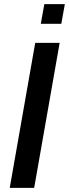

<svg xmlns="http://www.w3.org/2000/svg" viewBox="-20 -907 333 927"><path d="M150 -700H268L145 0H27ZM194 -887H293L276 -792H177Z"/></svg>

Font: Cabin SemiBold
Style: Italic
Weight: 600
Italic angle: -7°
Designer: Pablo Impallari
Foundry: Pablo Impallari. http://www.impallari.com Igino Marini. http://www.ikern.com
Version: Version 2.200